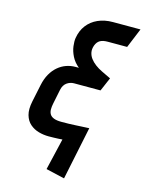

<svg xmlns="http://www.w3.org/2000/svg" viewBox="-134 -781 812 1076"><g transform="rotate(15 272.0 -243.5)"><path d="M497 -588 544 -702H384Q336 -702 298 -685Q260 -668 236 -636.5Q212 -605 205 -561Q202 -542 205.5 -514Q209 -486 223.5 -457Q238 -428 266 -405H246Q219 -405 193.5 -396Q168 -387 146 -368.5Q124 -350 108 -322Q92 -294 84 -256L63 -156Q53 -108 62 -76Q71 -44 93 -25Q115 -6 143.5 2Q172 10 202 10Q217 10 231.5 9.5Q246 9 259 8.5Q272 8 281 7L238 190L346 215L410 -93Q387 -92 367.5 -91Q348 -90 330 -89Q312 -88 293 -87.5Q274 -87 250 -87Q222 -87 205.5 -93.5Q189 -100 182 -112Q175 -124 175 -140Q175 -156 179 -175L196 -258Q199 -273 205.5 -283.5Q212 -294 221 -300.5Q230 -307 240.5 -310.5Q251 -314 262 -314H416L450 -393L396 -419Q375 -429 357 -442.5Q339 -456 327 -472Q315 -488 311.5 -507Q308 -526 316 -548Q324 -569 340 -578.5Q356 -588 384 -588Z"/></g></svg>

Font: Advent Pro
Style: Italic
Weight: 400
Italic angle: -12°
Designer: VivaRado, Andreas Kalpakidis
Foundry: VivaRado, Andreas Kalpakidis
Version: Version 3.000